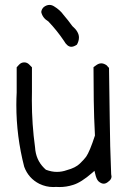

<svg xmlns="http://www.w3.org/2000/svg" viewBox="-20 -753 540 786"><path d="M294.9 -570.3Q303.2 -585 303.2 -599.6Q303.2 -623 275.9 -646.5Q258.8 -670.4 240.2 -691.9Q225.6 -712.4 201.2 -727.1Q191.9 -732.9 182.6 -732.9Q170.9 -732.9 159.2 -724.1Q149.9 -715.3 148.9 -703.6Q154.3 -679.2 177.7 -665.5L178.2 -665Q213.9 -627.4 241.7 -585.9Q255.4 -561.5 272 -561.5Q282.2 -561.5 294.9 -570.3ZM46.9 -323.2Q46.9 -194.8 79.1 -70.3Q96.7 -22.9 141.1 -0.5Q168.5 12.7 197.8 12.7Q203.1 12.7 209 12.2Q216.8 12.7 223.6 12.7Q252 12.7 279.3 3.9Q312 -5.9 357.4 -45.4L366.7 -53.7L369.6 -42Q374.5 -19.5 382.8 -11.2Q394 -1 404.8 -1Q415 -1 426.8 -12.2Q429.2 -14.6 429.7 -14.6Q436.5 -22 436.5 -30.8Q436.5 -34.7 435.1 -40Q430.2 -155.3 429.2 -270.5Q427.2 -373 426.3 -475.1Q421.4 -479.5 417.5 -484.9Q405.8 -493.7 394.5 -493.7Q383.3 -493.7 371.6 -484.4Q365.7 -480 362.8 -478Q362.8 -412.1 363.8 -342.5Q364.7 -272.9 368.7 -198.2Q347.2 -132.3 332.5 -111.3Q324.7 -100.6 307.1 -83.5Q289.1 -65.9 253.9 -56.6Q233.9 -49.3 212.6 -49.3Q191.4 -49.3 168 -58.1Q163.6 -62 160.2 -65.4Q126.5 -99.1 123.5 -149.9Q110.4 -244.6 110.4 -341.8Q110.4 -359.9 110.8 -377.9V-477.5Q106 -482.9 100.6 -487.8L99.1 -489.3Q90.8 -497.6 79.1 -497.6Q66.9 -497.6 58.1 -488.3Q50.8 -480.5 48.3 -477.5V-375V-374.5Q46.9 -348.6 46.9 -323.2Z"/></svg>

Font: Bakudai
Style: ExtraLight
Weight: 200
Version: Version 1.48